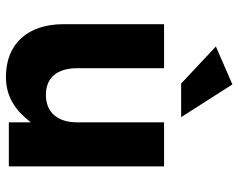

<svg xmlns="http://www.w3.org/2000/svg" viewBox="-100 -712 822 663"><g transform="rotate(90 311.5 -381.0)"><path d="M246 10C323 10 368 -31 403 -76V0H555V-536H403V-237C403 -165 366 -128 308 -128C250 -128 216 -165 216 -237V-536H64V-189C64 -66 131 10 246 10ZM141 -715 269 -595H385L272 -772Z"/></g></svg>

Font: Mission
Style: Bold
Weight: 700
Version: Version 1.000;FEAKit 1.0